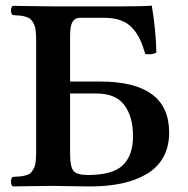

<svg xmlns="http://www.w3.org/2000/svg" viewBox="-20 -668 674 690"><path d="M231.9 -332V-113.8Q231.9 -68.4 244.4 -53.7Q256.8 -39.1 295.9 -39.1Q384.8 -39.1 421.4 -74.2Q458 -109.4 458 -178.2Q458 -249 426.8 -290.5Q395.5 -332 327.1 -332ZM25.9 2Q19.5 -2.4 19.5 -15.1Q19.5 -27.8 25.9 -32.2Q43.5 -33.2 53.2 -34.2Q63 -35.2 74.2 -38.3Q85.4 -41.5 90.8 -47.1Q96.2 -52.7 101.3 -62.5Q106.4 -72.3 108.2 -86.7Q109.9 -101.1 109.9 -122.1V-522.9Q109.9 -543.9 108.2 -558.3Q106.4 -572.8 101.3 -582.8Q96.2 -592.8 90.6 -598.4Q85 -604 74 -607.4Q63 -610.8 53.2 -611.8Q43.5 -612.8 25.9 -613.8Q19.5 -618.2 19.5 -630.4Q19.5 -642.6 25.9 -647Q35.6 -647 91.8 -646Q147.9 -645 171.9 -645H411.1Q500.5 -645 523.9 -647.9L525.9 -646Q540.5 -555.7 542 -479Q526.4 -470.2 502 -474.1Q493.2 -504.9 482.9 -526.6Q472.7 -548.3 456.1 -566.9Q439.5 -585.4 414.3 -594.7Q389.2 -604 355 -604H267.1Q249.5 -604 240.7 -589.6Q231.9 -575.2 231.9 -541V-375H339.8Q587.9 -375 587.9 -191.9Q587.9 -141.1 567.1 -103.5Q546.4 -65.9 507.8 -43Q469.2 -20 418.2 -9Q367.2 2 303.2 2Q264.2 2 225.6 1Q187 0 171.9 0Q147.5 0 91.1 1Q34.7 2 25.9 2Z"/></svg>

Font: Common Serif SemiBold
Style: Regular
Weight: 600
Designer: Philipp H. Poll, Khaled Hosny
Foundry: Stefan Peev, Context Ltd.
Version: Version 1.026